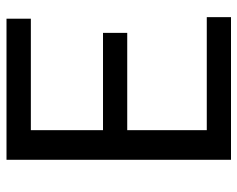

<svg xmlns="http://www.w3.org/2000/svg" viewBox="-92 -660 751 608"><g transform="rotate(-90 284.0 -355.5)"><path d="M484.4 -328.6H176.3V-76.7H534.2V0H82.5V-710.9H529.3V-633.8H176.3V-405.3H484.4Z"/></g></svg>

Font: Roboto
Style: Regular
Weight: 400
Designer: Google
Version: Version 2.001047; 2015